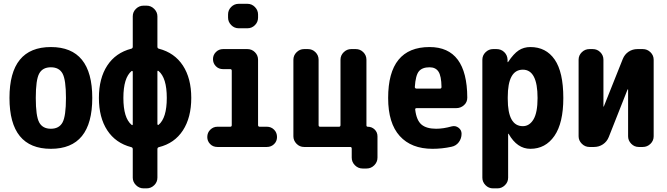

<svg xmlns="http://www.w3.org/2000/svg" viewBox="-20 -780 3540 1019"><path d="M188 -130.4Q206.1 -96.7 250 -96.7Q293.9 -96.7 312 -130.4Q330.1 -164.1 330.1 -260.3Q330.1 -356.4 312 -389.6Q293.9 -422.9 250 -422.9Q206.1 -422.9 188 -389.6Q169.9 -356.4 169.9 -260.3Q169.9 -164.1 188 -130.4ZM30.3 -260.3Q30.3 -530.3 250 -530.3Q469.7 -530.3 469.7 -260.3Q469.7 9.8 250 9.8Q30.3 9.8 30.3 -260.3Z M821.3 -117.2Q865.2 -153.3 865.2 -260.3Q865.2 -367.2 821.3 -403.3Q815.4 -407.2 815.4 -399.4V-121.1Q815.4 -119.1 817.4 -117.7Q819.3 -116.2 821.3 -117.2ZM684.6 -121.1V-399.4Q684.6 -401.4 682.6 -402.8Q680.7 -404.3 678.7 -403.3Q634.8 -367.2 634.8 -260.3Q634.8 -153.3 678.7 -117.2Q684.6 -113.3 684.6 -121.1ZM823.2 -521.5Q906.2 -500 950.7 -432.1Q995.1 -364.3 995.1 -260.3Q995.1 -156.2 950.7 -87.9Q906.2 -19.5 823.2 1Q815.4 2.9 815.4 11.7V163.1Q815.4 186.5 798.3 203.1Q781.2 219.7 757.8 219.7H742.2Q718.8 219.7 701.7 202.6Q684.6 185.5 684.6 163.1V11.7Q684.6 2.9 676.8 1Q593.8 -20.5 549.3 -88.4Q504.9 -156.2 504.9 -260.3Q504.9 -364.3 549.3 -432.1Q593.8 -500 676.8 -521.5Q684.6 -523.4 684.6 -532.2V-693.4Q684.6 -716.8 701.7 -733.4Q718.8 -750 742.2 -750H757.8Q781.2 -750 798.3 -732.9Q815.4 -715.8 815.4 -693.4V-532.2Q815.4 -523.4 823.2 -521.5Z M1247.1 -759.8H1293Q1316.4 -759.8 1333 -742.7Q1349.6 -725.6 1349.6 -703.1V-686.5Q1349.6 -663.1 1333 -646.5Q1316.4 -629.9 1293 -629.9H1247.1Q1223.6 -629.9 1207 -647Q1190.4 -664.1 1190.4 -686.5V-703.1Q1190.4 -726.6 1207 -743.2Q1223.6 -759.8 1247.1 -759.8ZM1396.5 -107.4Q1418.9 -107.4 1434.6 -91.8Q1450.2 -76.2 1450.2 -52.7Q1450.2 -30.3 1434.6 -15.1Q1418.9 0 1396.5 0H1133.8Q1110.4 0 1095.2 -15.6Q1080.1 -31.2 1080.1 -52.7Q1080.1 -76.2 1096.2 -91.8Q1112.3 -107.4 1133.8 -107.4H1202.1Q1210 -107.4 1210 -116.2V-404.3Q1210 -413.1 1202.1 -413.1H1164.1Q1140.6 -413.1 1125.5 -428.7Q1110.4 -444.3 1110.4 -466.3Q1110.4 -488.3 1126 -503.9Q1141.6 -519.5 1164.1 -519.5H1293Q1316.4 -519.5 1333 -502.9Q1349.6 -486.3 1349.6 -462.9V-116.2Q1349.6 -107.4 1358.4 -107.4Z M1931.6 -107.4Q1953.1 -107.4 1968.3 -92.8Q1983.4 -78.1 1983.4 -56.6V56.6Q1983.4 80.1 1966.3 97.2Q1949.2 114.3 1925.8 114.3H1904.3Q1880.9 114.3 1863.8 97.2Q1846.7 80.1 1846.7 56.6V8.8Q1846.7 0 1838.9 0H1593.8Q1570.3 0 1553.7 -17.1Q1537.1 -34.2 1537.1 -56.6V-462.9Q1537.1 -486.3 1554.2 -502.9Q1571.3 -519.5 1593.8 -519.5H1614.3Q1637.7 -519.5 1654.3 -502.9Q1670.9 -486.3 1670.9 -462.9V-116.2Q1670.9 -107.4 1678.7 -107.4H1779.3Q1787.1 -107.4 1787.1 -116.2V-462.9Q1787.1 -486.3 1804.2 -502.9Q1821.3 -519.5 1843.8 -519.5H1868.2Q1891.6 -519.5 1908.2 -502.9Q1924.8 -486.3 1924.8 -462.9V-115.2Q1924.8 -107.4 1931.6 -107.4Z M2314.5 -309.6Q2323.2 -309.6 2323.2 -318.4Q2322.3 -377 2307.1 -399.9Q2292 -422.9 2259.8 -422.9Q2220.7 -422.9 2203.1 -401.4Q2185.5 -379.9 2181.6 -318.4Q2181.6 -310.5 2190.4 -309.6ZM2259.8 -530.3Q2459 -530.3 2460 -261.7Q2460 -237.3 2442.4 -221.7Q2424.8 -206.1 2401.4 -206.1H2191.4Q2182.6 -206.1 2183.6 -198.2Q2190.4 -141.6 2216.8 -119.1Q2243.2 -96.7 2294.9 -96.7Q2333 -96.7 2377.9 -109.4Q2397.5 -114.3 2413.6 -102.1Q2429.7 -89.8 2429.7 -70.3Q2429.7 -44.9 2415 -25.4Q2400.4 -5.9 2376 -1Q2326.2 9.8 2275.4 9.8Q2163.1 9.8 2101.6 -58.1Q2040 -126 2040 -259.8Q2040 -530.3 2259.8 -530.3Z M2754.9 -110.4Q2790 -110.4 2811.5 -146.5Q2833 -182.6 2833 -259.8Q2833 -410.2 2754.9 -410.2Q2674.8 -410.2 2674.8 -264.6V-254.9Q2674.8 -110.4 2754.9 -110.4ZM2794.9 -530.3Q2877.9 -530.3 2923.8 -463.9Q2969.7 -397.5 2969.7 -259.8Q2969.7 -127 2922.4 -58.6Q2875 9.8 2794.9 9.8Q2724.6 9.8 2679.7 -69.3Q2679.7 -70.3 2677.7 -70.3Q2676.8 -70.3 2676.8 -69.3V163.1Q2676.8 186.5 2659.7 203.1Q2642.6 219.7 2620.1 219.7H2596.7Q2573.2 219.7 2556.6 202.6Q2540 185.5 2540 163.1V-462.9Q2540 -486.3 2557.1 -502.9Q2574.2 -519.5 2596.7 -519.5H2615.2Q2639.6 -519.5 2656.2 -503.4Q2672.9 -487.3 2673.8 -462.9V-451.2Q2673.8 -450.2 2674.8 -450.2Q2676.8 -450.2 2676.8 -451.2Q2706.1 -495.1 2732.9 -512.7Q2759.8 -530.3 2794.9 -530.3Z M3391.6 -519.5Q3415 -519.5 3432.1 -502.9Q3449.2 -486.3 3449.2 -462.9V-56.6Q3449.2 -33.2 3432.1 -16.6Q3415 0 3391.6 0H3370.1Q3346.7 0 3330.1 -17.1Q3313.5 -34.2 3313.5 -56.6V-304.7Q3313.5 -305.7 3312 -305.7Q3310.5 -305.7 3310.5 -304.7L3210.9 -52.7Q3201.2 -28.3 3180.2 -14.2Q3159.2 0 3132.8 0H3108.4Q3085 0 3067.9 -17.1Q3050.8 -34.2 3050.8 -56.6V-462.9Q3050.8 -486.3 3067.9 -502.9Q3085 -519.5 3108.4 -519.5H3126Q3149.4 -519.5 3166 -502.9Q3182.6 -486.3 3182.6 -462.9V-214.8Q3182.6 -213.9 3183.6 -213.9Q3184.6 -213.9 3184.6 -214.8L3285.2 -466.8Q3294.9 -491.2 3315.9 -505.4Q3336.9 -519.5 3363.3 -519.5Z"/></svg>

Font: Rounded Mgen+ 2m bold
Style: Bold
Weight: 700
Designer: [Source Han Sans]
Ryoko NISHIZUKA  (kana & ideographs); Paul D. Hunt (Latin, Greek & Cyrillic); Wenlong ZHANG  (bopomofo
Version: Version 1.059.20150602